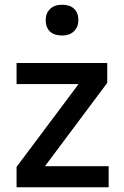

<svg xmlns="http://www.w3.org/2000/svg" viewBox="-20 -791 524 811"><path d="M50 0V-86L312 -436H50V-525H433V-441L170 -89H439V0ZM242 -641Q209 -641 191 -658Q173 -675 173 -706Q173 -735 191.5 -753Q210 -771 242 -771Q275 -771 293 -754Q311 -737 311 -706Q311 -677 292.5 -659Q274 -641 242 -641Z"/></svg>

Font: Lexend Deca
Style: Regular
Weight: 400
Designer: Bonnie Shaver-Troup, Thomas Jockin
Foundry: Lexend
Version: Version 1.008; ttfautohint (v1.8.4.7-5d5b)